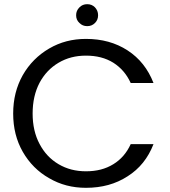

<svg xmlns="http://www.w3.org/2000/svg" viewBox="-20 -892 812 918"><path d="M43 -349C43 -349 43 -349 43 -349C43 -281 58 -220 89 -166C120 -112 162 -70 215 -40C268 -9 326 6 391 6C391 6 391 6 391 6C467 6 533 -12 590 -49C647 -85 688 -136 714 -203C714 -203 605 -203 605 -203C605 -203 605 -203 605 -203C586 -161 558 -129 522 -107C485 -84 442 -73 391 -73C391 -73 391 -73 391 -73C342 -73 299 -84 260 -107C221 -130 191 -162 169 -204C147 -245 136 -294 136 -349C136 -349 136 -349 136 -349C136 -405 147 -454 169 -496C191 -537 221 -569 260 -592C299 -615 342 -626 391 -626C391 -626 391 -626 391 -626C442 -626 485 -615 522 -592C558 -569 586 -537 605 -495C605 -495 714 -495 714 -495C714 -495 714 -495 714 -495C688 -562 647 -614 590 -651C533 -688 467 -706 391 -706C391 -706 391 -706 391 -706C326 -706 268 -691 215 -660C162 -629 120 -587 89 -533C58 -478 43 -417 43 -349ZM397 -767C397 -767 397 -767 397 -767C412 -767 424 -772 434 -782C444 -792 449 -804 449 -819C449 -819 449 -819 449 -819C449 -834 444 -846 434 -857C424 -867 412 -872 397 -872C397 -872 397 -872 397 -872C382 -872 370 -867 360 -857C349 -846 344 -834 344 -819C344 -819 344 -819 344 -819C344 -804 349 -792 360 -782C370 -772 382 -767 397 -767Z"/></svg>

Font: Girnar Poppins
Style: Regular
Weight: 500
Designer: Ninad Kale (Devanagari), Jonny Pinhorn (Latin)
Foundry: Indian Type Foundry
Version: ""